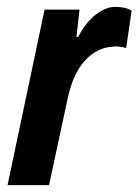

<svg xmlns="http://www.w3.org/2000/svg" viewBox="-20 -540 404 560"><path d="M110 -512H212L203 -432H208Q230 -475 259.5 -497.5Q289 -520 316 -520Q346 -520 364 -509L348 -400Q326 -406 311 -404Q263 -402 227.5 -363Q192 -324 177 -251L123 0H2Z"/></svg>

Font: Decalotype SemiBold Italic
Style: Regular
Weight: 600
Italic angle: -12°
Designer: Alfredo Marco Pradil
Foundry: Alfredo Marco Pradil
Version: Version 1.0